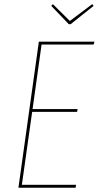

<svg xmlns="http://www.w3.org/2000/svg" viewBox="-20 -875 460 895"><path d="M409.7 -855.5 416.5 -847.7 309.1 -762.2H300.8L218.8 -847.7L226.6 -855.5L305.7 -777.3ZM420.4 -680.7 416.5 -667.5H173.8L131.8 -366.7H341.8L339.4 -353.5H129.9L82 -13.7H334.5L332.5 0H65.9L161.1 -680.7Z"/></svg>

Font: Fira Sans Compressed Hair
Style: Italic
Weight: 100
Width: 3
Italic angle: -8°
Designer: Carrois Corporate & Edenspiekermann AG
Foundry: Carrois Corporate GbR & Edenspiekermann AG
Version: Version 4.203;PS 004.203;hotconv 1.0.88;makeotf.lib2.5.64775